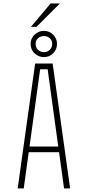

<svg xmlns="http://www.w3.org/2000/svg" viewBox="-20 -1056 490 1076"><path d="M153.5 -905.5 263.5 -1036.5H315.5L184.5 -905.5ZM226.5 -736Q195.5 -736 173.5 -757.5Q151.5 -779 151.5 -810Q151.5 -840 173.5 -861.5Q195.5 -883 226.5 -883Q256 -883 277.8 -861.5Q299.5 -840 299.5 -810Q299.5 -779 277.8 -757.5Q256 -736 226.5 -736ZM226.5 -764Q246 -764 259.2 -777Q272.5 -790 272.5 -811Q272.5 -829.5 259 -841.8Q245.5 -854 226.5 -854Q207 -854 193.2 -841.8Q179.5 -829.5 179.5 -811Q179.5 -790 193 -777Q206.5 -764 226.5 -764ZM339 0 311 -203H141L113 0H79L177 -700H275L373 0ZM205 -668 145.5 -235H306.5L247 -668Z"/></svg>

Font: League Mono Condensed Thin
Style: Regular
Weight: 100
Width: 1
Designer: Tyler Finck
Foundry: The League of Moveable Type / Tyler Finck
Version: Version 2.210